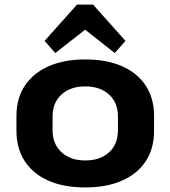

<svg xmlns="http://www.w3.org/2000/svg" viewBox="-20 -810 745 840"><path d="M353 10Q259 10 192 -19.5Q125 -49 88.5 -104.5Q52 -160 52 -237V-303Q52 -380 88.5 -435Q125 -490 192.5 -520Q260 -550 353 -550Q446 -550 513.5 -520.5Q581 -491 617.5 -435.5Q654 -380 654 -303V-237Q654 -160 617.5 -104.5Q581 -49 513.5 -19.5Q446 10 353 10ZM353 -108Q418 -108 457 -143.5Q496 -179 496 -240V-300Q496 -361 457 -396.5Q418 -432 353 -432Q288 -432 249 -396.5Q210 -361 210 -300V-240Q210 -180 249 -144Q288 -108 353 -108ZM175 -631 317 -790H387L529 -631L482 -578L308 -715H397L222 -578Z"/></svg>

Font: Pathway Extreme
Style: Bold
Weight: 700
Designer: Eduardo Rodriguez Tunni
Foundry: Eduardo Rodriguez Tunni
Version: Version 1.001;gftools[0.9.26]